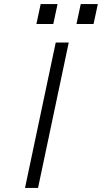

<svg xmlns="http://www.w3.org/2000/svg" viewBox="-20 -924 501 944"><path d="M103 0 254 -715H318L167 0ZM377 -904H461L440 -806H356ZM180 -904H263L242 -806H159ZM377 -904H461L440 -806H356ZM180 -904H263L242 -806H159Z"/></svg>

Font: Afta sans
Style: Italic
Weight: 400
Italic angle: -12°
Designer: par.qink
Foundry: Oriol Esparraguera Font
Version: Version 1.000